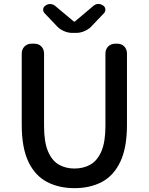

<svg xmlns="http://www.w3.org/2000/svg" viewBox="-20 -964 773 998"><path d="M367 14Q286 14 224 -18.5Q162 -51 127.5 -123.5Q93 -196 93 -316V-685Q93 -708 107.5 -722.5Q122 -737 145 -737H158Q181 -737 195 -722.5Q209 -708 209 -685V-309Q209 -226 229.5 -177.5Q250 -129 285.5 -108.5Q321 -88 367 -88Q414 -88 450 -108.5Q486 -129 507 -177.5Q528 -226 528 -309V-685Q528 -708 542.5 -722.5Q557 -737 580 -737H589Q612 -737 626 -722.5Q640 -708 640 -685V-316Q640 -196 605.5 -123.5Q571 -51 510 -18.5Q449 14 367 14ZM355 -793Q332 -793 309 -804Q286 -815 272 -832L211 -896Q203 -906 204.5 -917.5Q206 -929 218 -936Q229 -944 242.5 -943Q256 -942 266 -934L364 -852H369L466 -934Q489 -952 515 -936Q526 -929 527.5 -917.5Q529 -906 521 -896L460 -832Q446 -815 423 -804Q400 -793 376 -793Z"/></svg>

Font: Chiron GoRound TC M
Style: Regular
Weight: 500
Designer: Ryoko NISHIZUKA 西塚涼子 (kana, bopomofo & ideographs); Paul D. Hunt (Latin, Greek & Cyrillic); Sandoll Communications 산돌커뮤니
Foundry: Adobe
Version: Version 1.000;hotconv 1.1.1;makeotfexe 2.6.0